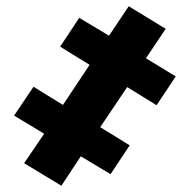

<svg xmlns="http://www.w3.org/2000/svg" viewBox="-20 -544 614 613"><path d="M57 -23 176 49 238 -45 333 12 394 -80 300 -138 386 -266 480 -208 541 -300 446 -358 509 -452 391 -524 328 -430 233 -487 172 -395 266 -337 181 -209 87 -267 25 -175 121 -117Z"/></svg>

Font: Fixel Display Black
Style: Italic
Weight: 900
Italic angle: -10°
Designer: AlfaBravo + MacPaw
Foundry: Kyrylo Tkachov, Marchela Mozhyna, Serhii Makarenko, Maria Weinstein, Zakhar Kryvoshyya
Version: Version 1.210;Glyphs 3.2 (3217)